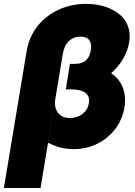

<svg xmlns="http://www.w3.org/2000/svg" viewBox="-49 -757 690 982"><path d="M389.9 -737.2Q427.2 -737.2 461.8 -729.9Q496.4 -722.7 526.8 -706.9Q557.2 -691.1 578.3 -668.3Q599.4 -645.6 608.8 -612.4Q618.3 -579.2 611.5 -539.8Q604.4 -496.8 580.1 -455.4Q555.8 -414.1 519.2 -382.8Q561.1 -354.8 578.8 -309.5Q596.6 -264.2 587.4 -207.4Q577.1 -144.5 538.7 -95.3Q500.4 -46.2 445.3 -20.2Q390.3 5.7 328.8 5.7Q257.8 5.7 201 -25.6L196.7 -24.1L233.7 -248.6Q227.3 -207.7 247.2 -180.6Q267 -153.4 308.9 -153.4Q346.2 -153.4 373.2 -174.5Q400.2 -195.7 405.5 -228.7Q408.7 -248.6 402.7 -263Q396.7 -277.3 383.5 -285.2Q370.4 -293 354.4 -296.3Q338.4 -299.7 318.9 -299.7H287.6L290.8 -319.6H290.5L308.9 -430.4H335.9Q354 -430.4 367.9 -435.4Q381.7 -440.3 389.7 -447.3Q397.7 -454.2 403.6 -464.7Q409.4 -475.1 411.6 -482.8Q413.7 -490.4 415.5 -500Q421.2 -532 408.2 -550.8Q395.2 -569.6 362.9 -569.6Q327.8 -569.6 303.6 -547.1Q279.5 -524.5 272 -480.1L158.4 204.5H-29.1L87.4 -495.7Q94.8 -540.8 114.9 -579.7Q134.9 -618.6 163.9 -647.2Q192.8 -675.8 229 -696.2Q265.3 -716.6 306.1 -726.9Q346.9 -737.2 389.9 -737.2Z"/></svg>

Font: Karasuma Gothic
Style: Italic
Weight: 900
Italic angle: -9.39999°
Designer: Rasmus Andersson / Ryoko Nishizuka
Foundry: Genbu
Version: Version 1.00